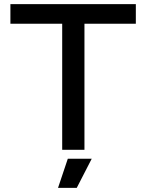

<svg xmlns="http://www.w3.org/2000/svg" viewBox="-20 -720 703 923"><path d="M279 0V-606H30V-700H633V-606H386V0ZM259 183 306 43H421L349 183Z"/></svg>

Font: REM
Style: Regular
Weight: 400
Designer: Octavio Pardo
Foundry: Ashler Design
Version: Version 1.005;gftools[0.9.28]